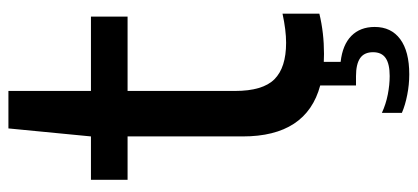

<svg xmlns="http://www.w3.org/2000/svg" viewBox="-288 -492 992 456"><g transform="rotate(-90 208.0 -264.0)"><path d="M289 9V49Q329.5 53.5 350.8 74.5Q372 95.5 372 130Q372 169 343 190.5Q314 212 259.5 212Q235 212 210.8 207.2Q186.5 202.5 168 194.5V147Q188.5 156.5 211.5 161Q234.5 165.5 255.5 165.5Q284 165.5 298 156Q312 146.5 312 126Q312 105 297.8 95.2Q283.5 85.5 255 85.5H233V0.5Q112 -32 112 -183.5V-457H9V-544H112L131 -740H220V-544H396.5V-457H220V-202Q220 -136 247.8 -108.2Q275.5 -80.5 334.5 -80.5Q364 -80.5 403.5 -89V-1.5Q358 9.5 308 9.5Q295 9.5 289 9Z"/></g></svg>

Font: Encode Sans Semi Expanded Medium
Style: Regular
Weight: 500
Width: 6
Designer: Multiple Designers
Foundry: Impallari Type
Version: Version 2.000